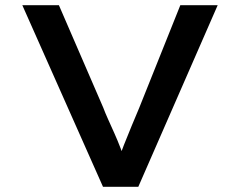

<svg xmlns="http://www.w3.org/2000/svg" viewBox="-20 -720 925 740"><path d="M377 0 66 -700H207L378 -305Q385 -286 396.5 -260.5Q408 -235 421 -206Q434 -177 445 -148Q456 -119 465 -93H433Q443 -124 457.5 -161Q472 -198 487.5 -235Q503 -272 516 -303L675 -700H819L513 0Z"/></svg>

Font: Lexend Peta Medium
Style: Regular
Weight: 500
Designer: Bonnie Shaver-Troup, Thomas Jockin
Foundry: Lexend
Version: Version 1.007